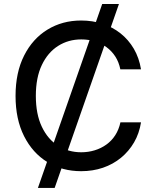

<svg xmlns="http://www.w3.org/2000/svg" viewBox="-20 -839 772 952"><path d="M168 92.8 486.8 -819.3H569.8L251 92.8ZM382.3 9.8Q288.6 9.8 215.1 -35.2Q141.6 -80.1 99.4 -163.8Q57.1 -247.6 57.1 -363.3Q57.1 -479.5 99.4 -563.2Q141.6 -647 215.3 -692.1Q289.1 -737.3 382.3 -737.3Q439 -737.3 488.8 -720.9Q538.6 -704.6 577.9 -673.3Q617.2 -642.1 643.6 -597.2Q669.9 -552.2 679.2 -495.1H576.7Q569.3 -531.7 551.5 -559.1Q533.7 -586.4 507.6 -605.5Q481.4 -624.5 449.7 -634Q418 -643.6 383.3 -643.6Q318.8 -643.6 267.8 -611.1Q216.8 -578.6 187.3 -516.4Q157.7 -454.1 157.7 -363.3Q157.7 -272.9 187.5 -210.4Q217.3 -147.9 268.3 -116Q319.3 -84 382.8 -84Q418 -84 449.7 -93.8Q481.4 -103.5 507.6 -122.3Q533.7 -141.1 551.5 -168.7Q569.3 -196.3 577.1 -232.4H679.2Q670.4 -177.2 644.8 -133.1Q619.1 -88.9 579.8 -56.6Q540.5 -24.4 490.5 -7.3Q440.4 9.8 382.3 9.8Z"/></svg>

Font: Inter Cardless
Style: Regular
Weight: 400
Designer: Rasmus Andersson
Foundry: rsms
Version: Version 4.001;git-9221beed3